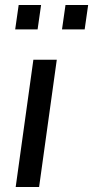

<svg xmlns="http://www.w3.org/2000/svg" viewBox="-20 -751 374 771"><path d="M208 -511 137 0H43L114 -511ZM131 -633H41L55 -731H145ZM320 -633H229L243 -731H334Z"/></svg>

Font: Chivo
Style: Italic
Weight: 400
Italic angle: -8.05°
Designer: Hector Gatti
Foundry: Omnibus-Type
Version: Version 1.007